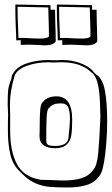

<svg xmlns="http://www.w3.org/2000/svg" viewBox="-20 -790 495 851"><path d="M204 -747H224L225 -693Q227 -635 227 -606Q216 -589 179 -589Q170 -589 140 -591H141L107 -592Q87 -592 72 -591V-612L52 -611Q52 -630 50 -668Q48 -714 48 -749V-770L204 -767ZM388 -747H408L409 -693Q411 -635 411 -606Q400 -589 363 -589Q354 -589 324 -591H325L291 -592Q271 -592 256 -591V-612L236 -611Q236 -630 234 -668Q232 -714 232 -749V-770L388 -767ZM58 -744Q58 -713 60 -671Q62 -637 62 -622H79Q94 -622 122 -620L158 -619Q191 -619 197 -629Q197 -661 195 -717Q194 -735 194 -757L58 -760ZM242 -744Q242 -713 244 -671Q246 -637 246 -622H263Q278 -622 306 -620L342 -619Q375 -619 381 -629Q381 -661 379 -717Q378 -735 378 -757L242 -760ZM196 -524Q204 -523 233 -523L257 -524Q295 -524 331 -512Q367 -500 391 -477H390Q393 -473 399 -466.5Q405 -460 410 -457L409 -458Q436 -440 445.5 -386Q455 -332 455 -252Q455 -181 446 -105Q437 -29 421 -11Q400 19 364 30Q328 41 280 41Q229 41 197.5 38Q166 35 135.5 21.5Q105 8 77 -21L68 -30Q37 -59 26 -104.5Q15 -150 15 -211V-247L16 -281Q16 -293 15 -304Q14 -315 14 -324Q14 -367 16 -389Q18 -411 31 -442H30Q31 -448 32.5 -454Q34 -460 36 -462V-461L35 -458L36 -460Q51 -492 95.5 -508Q140 -524 196 -524ZM25 -283V-209Q25 -121 54.5 -63.5Q84 -6 161 7L208 8Q242 10 261 10Q308 10 341 0Q374 -10 393 -37Q410 -54 415.5 -113Q421 -172 425 -272Q425 -281 423 -336.5Q421 -392 411.5 -425.5Q402 -459 384 -470Q339 -514 253 -514L215 -513Q202 -513 195 -514Q144 -514 101 -499Q58 -484 45 -456Q34 -417 29 -387Q24 -357 24 -325ZM300 -259Q300 -216 296 -190.5Q292 -165 275 -149Q258 -133 223 -133Q193 -133 174 -146Q155 -159 155 -188Q156 -201 156 -234Q156 -280 158.5 -305.5Q161 -331 170 -338Q190 -363 230 -363Q300 -363 300 -259ZM185 -167Q185 -151 195 -147Q205 -143 223 -143Q284 -143 284 -185Q290 -239 290 -263Q290 -296 282.5 -314Q275 -332 248 -332Q242 -332 226 -330H227Q208 -325 198 -312L196 -310Q188 -305 186.5 -264.5Q185 -224 185 -167Z"/></svg>

Font: Londrina Shadow
Style: Regular
Weight: 400
Designer: Marcelo Magalhaes
Foundry: Marcelo Magalhães
Version: Version 1.002